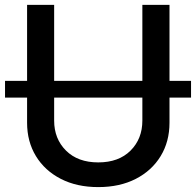

<svg xmlns="http://www.w3.org/2000/svg" viewBox="-24 -747 795 779"><path d="M751.1 -419V-350.9H663.7V-248.9Q663.7 -172.6 627.8 -113.6Q592 -54.7 527 -21.3Q462 12.1 374.6 12.1Q287.6 12.1 222.7 -21.3Q157.7 -54.7 121.8 -113.6Q85.9 -172.6 85.9 -248.9V-350.9H-3.6V-419H85.9V-727.3H195.7V-419H553.6V-727.3H663.7V-419ZM553.6 -350.9H195.7V-257.8Q195.7 -183.9 243.8 -136Q291.9 -88.1 374.6 -88.1Q457.7 -88.1 505.7 -136Q553.6 -183.9 553.6 -257.8Z"/></svg>

Font: Inter Zeller Medium
Style: Regular
Weight: 500
Designer: Rasmus Andersson; Joe Bland
Foundry: zeller
Version: Version 3.015;git-dec3a8cb1